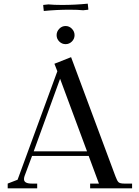

<svg xmlns="http://www.w3.org/2000/svg" viewBox="-20 -1028 760 1048"><path d="M22 0V-26L76 -47L293 -639L277 -680L368 -716L610 -66Q619 -41 627 -33.5Q635 -26 658 -26H701V0H472V-26H520L464 -177H155L114 -67Q111 -58 111 -50Q111 -26 153 -26H183V0ZM164 -202H455L308 -598ZM216 -996V-1001L244 -1004Q274 -1001 318 -1001Q389 -1001 459 -1008L462 -980V-975L434 -972Q404 -975 360 -975Q289 -975 219 -968ZM303.5 -801.5Q289 -816 289 -836Q289 -856 303.5 -871Q318 -886 338 -886Q358 -886 372.5 -871Q387 -856 387 -836Q387 -816 372.5 -801.5Q358 -787 338 -787Q318 -787 303.5 -801.5Z"/></svg>

Font: Dihjauti
Style: Bold
Weight: 700
Designer: T. Christopher White
Version: Version 3.0.0